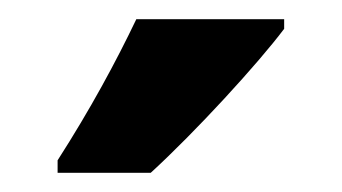

<svg xmlns="http://www.w3.org/2000/svg" viewBox="-20 -786 356 200"><path d="M276 -756V-766H122C101 -722 74 -672 40 -619V-606H137C184 -649 249 -720 276 -756Z"/></svg>

Font: Noto Sans Oriya ExtCond Bold
Style: Bold
Weight: 700
Width: 2
Designer: Amélie Bonet and Sol Matas
Foundry: Google LLC
Version: Version 2.006